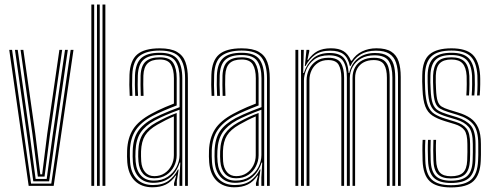

<svg xmlns="http://www.w3.org/2000/svg" viewBox="-20 -820 2180 847"><path d="M106.5 0 20.8 -600H33.2L117 -10H206.2L291.8 -600H304.2L216.8 0ZM126.8 -20.2 99.5 -220.8 46 -600H58.2L111.5 -224.2L137.2 -30.5H186L212.2 -223L266.8 -600H279.2L224.2 -219L196.8 -20.2ZM147 -40.8 123.2 -227.8 70.8 -600H83L135.5 -231.2L157.8 -51H166L188.5 -230.5L242 -600H254.2L200.5 -227.2L176.5 -40.8Z M432.2 0V-800H444.8V0ZM383 0V-800H395.5V0ZM407.8 0V-800H420V0Z M796.5 0V-474.8Q796.5 -534.5 773 -565.8Q749.5 -597 684.8 -597Q628.5 -597 597.2 -574.4Q566 -551.8 563.5 -490Q562.5 -466.2 562.8 -443.5Q563 -420.8 564.2 -397.2H552.2Q550.8 -423 550.5 -445.4Q550.2 -467.8 551.2 -490.5Q553.8 -553 585.4 -579.9Q617 -606.8 684.8 -606.8Q733.8 -606.8 760.6 -591.2Q787.5 -575.8 798.1 -546.2Q808.8 -516.8 808.8 -474.8V0ZM658.2 -23.2Q694.2 -23.2 719.6 -40Q745 -56.8 758.5 -82.8Q772 -108.8 772 -136V-336Q741.5 -325 712.5 -312.5Q683.5 -300 663.2 -289Q621 -265.8 600.5 -235.4Q580 -205 577.8 -154.5Q577 -140 577.2 -129.8Q577.5 -119.5 578.5 -105.8Q582 -66.5 602.8 -44.9Q623.5 -23.2 658.2 -23.2ZM660 -33.5Q629.2 -33.5 611.4 -53.2Q593.5 -73 590.8 -107.5Q589.8 -119 589.6 -129.9Q589.5 -140.8 590 -152.8Q591.8 -202 611 -230Q630.2 -258 668.2 -279.2Q691 -291.8 713.1 -302.2Q735.2 -312.8 759.5 -321.5V-135.2Q759.5 -110 747.9 -86.6Q736.2 -63.2 714.1 -48.4Q692 -33.5 660 -33.5ZM660.8 -43Q686.8 -43 706.1 -55.9Q725.5 -68.8 736.2 -89.8Q747 -110.8 747 -134.8V-306.5Q727.8 -298.5 710.4 -289.6Q693 -280.8 673.8 -269.8Q636 -248.2 619.9 -222Q603.8 -195.8 602.2 -152.5Q602 -141.8 602.1 -131Q602.2 -120.2 603 -108.2Q605.2 -78.2 620.2 -60.6Q635.2 -43 660.8 -43ZM652.5 6.2Q604.2 6.2 575 -22.2Q545.8 -50.8 541.5 -104Q540.5 -117.5 540.4 -129.8Q540.2 -142 540.8 -156.8Q543 -211.5 567 -249.5Q591 -287.5 647.8 -318Q661.8 -325.5 676.6 -332.8Q691.5 -340 708.9 -347.5Q726.2 -355 747.2 -363V-474.8Q747.2 -513.8 733.9 -535.6Q720.5 -557.5 684.8 -557.5Q648.5 -557.5 631.2 -540.5Q614 -523.5 612.5 -486.5Q612 -470.5 612 -446.5Q612 -422.5 613.2 -397.2H601Q600 -421 599.9 -445.5Q599.8 -470 600.2 -487Q602.2 -531 623.1 -549.1Q644 -567.2 684.8 -567.2Q729 -567.2 744.2 -542.4Q759.5 -517.5 759.5 -474.8V-354.8Q729 -343.2 700.9 -331.1Q672.8 -319 653 -308.5Q603.5 -282.2 579.2 -246.6Q555 -211 553 -156Q552.8 -142.5 552.9 -130.5Q553 -118.5 554 -104.8Q557.5 -56.8 583.8 -30.2Q610 -3.8 654.5 -3.8Q697.5 -3.8 723.4 -22.4Q749.2 -41 765 -72.2H768L760 -21V0H748L747.8 -11.8L757.2 -45.2H754.5Q736.2 -18 711.5 -5.9Q686.8 6.2 652.5 6.2ZM771.8 0V-38L775.5 -102.8H772.5Q760.2 -62.5 731.1 -38Q702 -13.5 656.2 -13.5Q617 -13.5 593.4 -37.6Q569.8 -61.8 566.2 -105.2Q565.2 -119 565.1 -130.1Q565 -141.2 565.5 -155.2Q567.2 -208 588.8 -240.6Q610.2 -273.2 658.2 -299Q672.2 -306.2 690.5 -314.5Q708.8 -322.8 729.6 -331.1Q750.5 -339.5 772.2 -347.2V-474.8Q772.2 -522.5 754.2 -549.9Q736.2 -577.2 684.8 -577.2Q636.5 -577.2 613.2 -556.6Q590 -536 588 -487.2Q587.2 -471.5 587.4 -447Q587.5 -422.5 589 -397.2H576.5Q575.2 -420.8 575 -445.5Q574.8 -470.2 575.5 -487.5Q577.8 -540.5 603.2 -563.9Q628.8 -587.2 684.8 -587.2Q742 -587.2 763.1 -558.4Q784.2 -529.5 784.2 -474.8V0Z M1157.8 0V-474.8Q1157.8 -534.5 1134.2 -565.8Q1110.8 -597 1046 -597Q989.8 -597 958.5 -574.4Q927.2 -551.8 924.8 -490Q923.8 -466.2 924 -443.5Q924.2 -420.8 925.5 -397.2H913.5Q912 -423 911.8 -445.4Q911.5 -467.8 912.5 -490.5Q915 -553 946.6 -579.9Q978.2 -606.8 1046 -606.8Q1095 -606.8 1121.9 -591.2Q1148.8 -575.8 1159.4 -546.2Q1170 -516.8 1170 -474.8V0ZM1019.5 -23.2Q1055.5 -23.2 1080.9 -40Q1106.2 -56.8 1119.8 -82.8Q1133.2 -108.8 1133.2 -136V-336Q1102.8 -325 1073.8 -312.5Q1044.8 -300 1024.5 -289Q982.2 -265.8 961.8 -235.4Q941.2 -205 939 -154.5Q938.2 -140 938.5 -129.8Q938.8 -119.5 939.8 -105.8Q943.2 -66.5 964 -44.9Q984.8 -23.2 1019.5 -23.2ZM1021.2 -33.5Q990.5 -33.5 972.6 -53.2Q954.8 -73 952 -107.5Q951 -119 950.9 -129.9Q950.8 -140.8 951.2 -152.8Q953 -202 972.2 -230Q991.5 -258 1029.5 -279.2Q1052.2 -291.8 1074.4 -302.2Q1096.5 -312.8 1120.8 -321.5V-135.2Q1120.8 -110 1109.1 -86.6Q1097.5 -63.2 1075.4 -48.4Q1053.2 -33.5 1021.2 -33.5ZM1022 -43Q1048 -43 1067.4 -55.9Q1086.8 -68.8 1097.5 -89.8Q1108.2 -110.8 1108.2 -134.8V-306.5Q1089 -298.5 1071.6 -289.6Q1054.2 -280.8 1035 -269.8Q997.2 -248.2 981.1 -222Q965 -195.8 963.5 -152.5Q963.2 -141.8 963.4 -131Q963.5 -120.2 964.2 -108.2Q966.5 -78.2 981.5 -60.6Q996.5 -43 1022 -43ZM1013.8 6.2Q965.5 6.2 936.2 -22.2Q907 -50.8 902.8 -104Q901.8 -117.5 901.6 -129.8Q901.5 -142 902 -156.8Q904.2 -211.5 928.2 -249.5Q952.2 -287.5 1009 -318Q1023 -325.5 1037.9 -332.8Q1052.8 -340 1070.1 -347.5Q1087.5 -355 1108.5 -363V-474.8Q1108.5 -513.8 1095.1 -535.6Q1081.8 -557.5 1046 -557.5Q1009.8 -557.5 992.5 -540.5Q975.2 -523.5 973.8 -486.5Q973.2 -470.5 973.2 -446.5Q973.2 -422.5 974.5 -397.2H962.2Q961.2 -421 961.1 -445.5Q961 -470 961.5 -487Q963.5 -531 984.4 -549.1Q1005.2 -567.2 1046 -567.2Q1090.2 -567.2 1105.5 -542.4Q1120.8 -517.5 1120.8 -474.8V-354.8Q1090.2 -343.2 1062.1 -331.1Q1034 -319 1014.2 -308.5Q964.8 -282.2 940.5 -246.6Q916.2 -211 914.2 -156Q914 -142.5 914.1 -130.5Q914.2 -118.5 915.2 -104.8Q918.8 -56.8 945 -30.2Q971.2 -3.8 1015.8 -3.8Q1058.8 -3.8 1084.6 -22.4Q1110.5 -41 1126.2 -72.2H1129.2L1121.2 -21V0H1109.2L1109 -11.8L1118.5 -45.2H1115.8Q1097.5 -18 1072.8 -5.9Q1048 6.2 1013.8 6.2ZM1133 0V-38L1136.8 -102.8H1133.8Q1121.5 -62.5 1092.4 -38Q1063.2 -13.5 1017.5 -13.5Q978.2 -13.5 954.6 -37.6Q931 -61.8 927.5 -105.2Q926.5 -119 926.4 -130.1Q926.2 -141.2 926.8 -155.2Q928.5 -208 950 -240.6Q971.5 -273.2 1019.5 -299Q1033.5 -306.2 1051.8 -314.5Q1070 -322.8 1090.9 -331.1Q1111.8 -339.5 1133.5 -347.2V-474.8Q1133.5 -522.5 1115.5 -549.9Q1097.5 -577.2 1046 -577.2Q997.8 -577.2 974.5 -556.6Q951.2 -536 949.2 -487.2Q948.5 -471.5 948.6 -447Q948.8 -422.5 950.2 -397.2H937.8Q936.5 -420.8 936.2 -445.5Q936 -470.2 936.8 -487.5Q939 -540.5 964.5 -563.9Q990 -587.2 1046 -587.2Q1103.2 -587.2 1124.4 -558.4Q1145.5 -529.5 1145.5 -474.8V0Z M1735.8 0V-479.5Q1735.8 -517.2 1727.1 -543.4Q1718.5 -569.5 1697.4 -583Q1676.2 -596.5 1638.2 -596.5Q1597.8 -596.5 1569.2 -578.8Q1540.8 -561 1526 -528.5H1523.5Q1515.8 -565 1495.2 -580.8Q1474.8 -596.5 1437 -596.5Q1395 -596.5 1369.5 -578Q1344 -559.5 1327.8 -528.8H1324.8L1332 -600H1344.2V-592.5L1336.2 -555.5H1339Q1357.5 -582.2 1381.1 -594.6Q1404.8 -607 1439.8 -607Q1474.8 -607 1495.5 -594.2Q1516.2 -581.5 1528.2 -552.2H1531.8Q1549.2 -579.5 1577.5 -593.2Q1605.8 -607 1640.8 -607Q1682.5 -607 1705.8 -592.2Q1729 -577.5 1738.4 -549.4Q1747.8 -521.2 1747.8 -480.5V0ZM1283.2 0V-600H1295.8V0ZM1332.5 0V-465.5Q1332.5 -490.8 1343.1 -513.5Q1353.8 -536.2 1375.2 -550.8Q1396.8 -565.2 1428.8 -565.2Q1469.2 -565.2 1483.6 -542.2Q1498 -519.2 1498 -477V0H1485.8V-476.8Q1485.8 -513 1474 -534Q1462.2 -555 1427.5 -555Q1401.5 -555 1383 -542.8Q1364.5 -530.5 1354.8 -510.4Q1345 -490.2 1345 -466V0ZM1308 0V-600H1320.2L1317.5 -498H1320.5Q1333 -537.2 1360.4 -561.8Q1387.8 -586.2 1433.8 -586.2Q1476.8 -586.2 1495.9 -565.2Q1515 -544.2 1518 -498H1520.5Q1530.5 -541 1560.9 -563.8Q1591.2 -586.5 1635 -586.2Q1670 -586.2 1689.1 -573.5Q1708.2 -560.8 1715.9 -537Q1723.5 -513.2 1723.5 -479V0H1711V-478.2Q1711 -525.5 1694.8 -550.8Q1678.5 -576 1632.2 -576Q1597.5 -576 1573.1 -562.1Q1548.8 -548.2 1536 -525.4Q1523.2 -502.5 1523.2 -475.5V0H1510.2V-478.2Q1510.2 -525.5 1493.8 -550.8Q1477.2 -576 1431 -576Q1391 -576 1366.8 -557.8Q1342.5 -539.5 1331.6 -513.8Q1320.8 -488 1320.8 -465V0ZM1535.2 0V-476Q1535.2 -503 1546.4 -523Q1557.5 -543 1578.6 -554.1Q1599.8 -565.2 1630 -565.2Q1657 -565.2 1672 -554.9Q1687 -544.5 1693 -524.9Q1699 -505.2 1699 -477V0H1686.8V-476.8Q1686.8 -514.5 1674.5 -534.8Q1662.2 -555 1628.8 -555Q1603 -555 1584.5 -545.1Q1566 -535.2 1556.2 -517.6Q1546.5 -500 1546.5 -476.8V0Z M1969.2 6.8Q1904.5 6.8 1875.5 -20.8Q1846.5 -48.2 1844.2 -111.8Q1843.5 -134.8 1843.4 -156.9Q1843.2 -179 1844.5 -203H1856.5Q1855 -179.5 1855.2 -157.1Q1855.5 -134.8 1856.2 -112.2Q1858 -53 1884.6 -28Q1911.2 -3 1969.2 -3Q2031.8 -3 2059.1 -28.2Q2086.5 -53.5 2089 -110.5Q2089.8 -127 2089.9 -137.1Q2090 -147.2 2089.9 -157.5Q2089.8 -167.8 2089.8 -184.8Q2089.8 -244.8 2067.4 -271.9Q2045 -299 1999.2 -313L1957 -326Q1934.5 -333 1920.5 -341.4Q1906.5 -349.8 1899.8 -369Q1893 -388.2 1891.5 -426.5Q1890.8 -447 1890.4 -458.1Q1890 -469.2 1890.5 -486.5Q1892.2 -527.5 1910 -547.4Q1927.8 -567.2 1971.5 -567.2Q2010.2 -567.2 2029.1 -548.5Q2048 -529.8 2050.5 -485.5Q2051 -476 2050.9 -449.2Q2050.8 -422.5 2049 -399H2037.2Q2038.8 -422.8 2039 -448.9Q2039.2 -475 2038.5 -485.2Q2036.2 -522.8 2020.6 -540.1Q2005 -557.5 1971.5 -557.5Q1936.8 -557.5 1920.2 -541Q1903.8 -524.5 1902.5 -486.5Q1902 -468.5 1902.4 -456.8Q1902.8 -445 1903.5 -426.8Q1905 -391.8 1910.5 -374.6Q1916 -357.5 1928 -350Q1940 -342.5 1960.2 -336.2L2002.2 -323.2Q2033.5 -313.8 2055.6 -298.5Q2077.8 -283.2 2089.6 -256.5Q2101.5 -229.8 2101.5 -184.8Q2101.5 -167.8 2101.6 -157.4Q2101.8 -147 2101.6 -136.9Q2101.5 -126.8 2100.8 -110.2Q2098.2 -49.8 2069.1 -21.5Q2040 6.8 1969.2 6.8ZM1969.2 -12.8Q1917.8 -12.8 1893.9 -35.6Q1870 -58.5 1868.2 -112.8Q1867.5 -135.2 1867.2 -157.4Q1867 -179.5 1868.2 -203H1880Q1879 -179.8 1879.1 -158.2Q1879.2 -136.8 1880 -113Q1881.5 -63.8 1902.9 -43.2Q1924.2 -22.8 1969.2 -22.8Q2017.8 -22.8 2040.4 -42.9Q2063 -63 2065 -111.2Q2066 -132.5 2065.9 -148.1Q2065.8 -163.8 2065.8 -184.8Q2065.8 -238.8 2047.1 -260.2Q2028.5 -281.8 1993 -292.5L1950.2 -305.5Q1923.2 -313.8 1905.5 -324.5Q1887.8 -335.2 1878.6 -358.2Q1869.5 -381.2 1867.5 -426.2Q1866.8 -444.2 1866.5 -458.8Q1866.2 -473.2 1866.5 -487.2Q1867.5 -541.2 1892.8 -564.2Q1918 -587.2 1971.5 -587.2Q2025.2 -587.2 2048.1 -562.6Q2071 -538 2074.2 -486.8Q2075 -473 2074.8 -446.4Q2074.5 -419.8 2072.5 -399H2060.8Q2062.5 -419.5 2062.8 -447.9Q2063 -476.2 2062.5 -485.8Q2059.5 -535.2 2037.9 -556.2Q2016.2 -577.2 1971.5 -577.2Q1922.8 -577.2 1901.5 -555.9Q1880.2 -534.5 1878.8 -487.8Q1878 -468.2 1878.5 -456.8Q1879 -445.2 1879.8 -426.2Q1881.2 -384.5 1889 -363.5Q1896.8 -342.5 1912.6 -333Q1928.5 -323.5 1953.5 -315.8L1996 -302.8Q2036.2 -290.2 2057 -266.2Q2077.8 -242.2 2077.8 -184.8Q2077.8 -165.2 2077.9 -149.6Q2078 -134 2077 -111Q2074.8 -59 2050.2 -35.9Q2025.8 -12.8 1969.2 -12.8ZM1969.2 -32.8Q1930.2 -32.8 1911.8 -51Q1893.2 -69.2 1892 -113.5Q1891.2 -137.8 1891.1 -157.9Q1891 -178 1892 -203H1903.8Q1902.5 -177.5 1902.9 -157.6Q1903.2 -137.8 1904 -113.8Q1905.2 -75.8 1920.2 -59.1Q1935.2 -42.5 1969.2 -42.5Q2005.5 -42.5 2022.4 -58.2Q2039.2 -74 2041 -111.8Q2042.2 -136.8 2042 -149.2Q2041.8 -161.8 2041.8 -184.8Q2041.8 -228.8 2028.5 -246.1Q2015.2 -263.5 1986.8 -272.2L1943.2 -285.5Q1908.8 -296 1887.5 -310.1Q1866.2 -324.2 1856 -350.9Q1845.8 -377.5 1843.8 -425.8Q1842.8 -447.8 1842.5 -460.5Q1842.2 -473.2 1842.8 -488.8Q1843.8 -553.8 1875.1 -580.2Q1906.5 -606.8 1971.5 -606.8Q2035.5 -606.8 2064.8 -579Q2094 -551.2 2098 -487.5Q2098.8 -476 2098.5 -448.4Q2098.2 -420.8 2096.2 -399H2084.5Q2086.5 -422 2086.6 -448.9Q2086.8 -475.8 2086 -487.2Q2082.5 -545 2056.2 -571Q2030 -597 1971.5 -597Q1910 -597 1882.9 -571Q1855.8 -545 1854.5 -487.5Q1854.2 -473.5 1854.5 -460Q1854.8 -446.5 1855.5 -426Q1857.8 -378.8 1867.6 -354Q1877.5 -329.2 1897 -317.1Q1916.5 -305 1946.8 -295.8L1990 -282.5Q2022.8 -272.5 2038.2 -252.6Q2053.8 -232.8 2053.8 -184.8Q2053.8 -167.8 2053.9 -157.8Q2054 -147.8 2053.9 -137.9Q2053.8 -128 2053 -111Q2051 -70.8 2032.4 -51.8Q2013.8 -32.8 1969.2 -32.8Z"/></svg>

Font: Big Shoulders Inline Text Thin Light
Style: Regular
Weight: 300
Version: Version 2.002